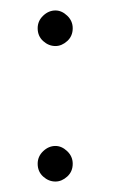

<svg xmlns="http://www.w3.org/2000/svg" viewBox="-20 -347 216 367"><path d="M52 -293Q52 -307 62.5 -317Q73 -327 86 -327Q98 -327 108.5 -317Q119 -307 119 -293Q119 -278 108.5 -268.5Q98 -259 86 -259Q73 -259 62.5 -268.5Q52 -278 52 -293ZM52 -34Q52 -48 62.5 -58Q73 -68 86 -68Q98 -68 108.5 -58Q119 -48 119 -34Q119 -19 108.5 -9.5Q98 0 86 0Q73 0 62.5 -9.5Q52 -19 52 -34Z"/></svg>

Font: Josefin Sans Thin Light
Style: Regular
Weight: 300
Version: Version 2.000